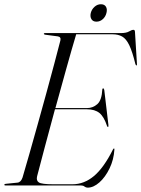

<svg xmlns="http://www.w3.org/2000/svg" viewBox="-25 -852 649 882"><path d="M347.5 0H0Q-5 0 -5 -3Q-5 -7 1 -7.5L55 -13Q71 -14.5 78.5 -36.5Q92 -82 110 -145.2Q128 -208.5 148 -280.2Q168 -352 187.8 -423.8Q207.5 -495.5 224.2 -558.5Q241 -621.5 252.5 -666.5Q256 -683 240 -685L183 -692.5Q176.5 -693.5 176.5 -697Q176.5 -700 181.5 -700H529.5Q555 -700 567.8 -707.5Q580.5 -715 588 -715Q594.5 -715 595 -706L604 -560Q605 -551.5 602.5 -551.5Q599 -551.5 597 -557.5Q583 -615 568.8 -644.5Q554.5 -674 536.2 -684.2Q518 -694.5 491.5 -694.5H325Q304.5 -626 279.5 -536.2Q254.5 -446.5 229.5 -355.5H374.5Q401.5 -355.5 422 -373.5Q442.5 -391.5 445 -441Q445.5 -446 449 -446Q452.5 -446 454 -438.5L473 -278.5Q473.5 -270 472 -269Q469 -268 467 -272.5Q453 -315.5 432 -332.8Q411 -350 373.5 -350H227.5Q203 -259 181 -177.2Q159 -95.5 145.5 -42.5Q140.5 -22.5 153.5 -14Q166.5 -5.5 220 -5.5H308Q361.5 -5.5 406.8 -43.5Q452 -81.5 494 -165.5Q496.5 -170 498.5 -170Q501 -170 500.5 -164.5Q497.5 -118 478.2 -78.2Q459 -38.5 431.8 -14.2Q404.5 10 378 10Q369.5 10 363.2 5Q357 0 347.5 0ZM418 -752.5Q402 -752.5 395 -764Q388 -775.5 392 -792.5Q396.5 -809.5 409.5 -821Q422.5 -832.5 438.5 -832.5Q455 -832.5 461.8 -821Q468.5 -809.5 464 -792.5Q460 -775.5 447.2 -764Q434.5 -752.5 418 -752.5Z"/></svg>

Font: Fraunces 144pt S000 Light
Style: Italic
Weight: 300
Italic angle: -16°
Version: Version 1.000; ttfautohint (v1.8.3)